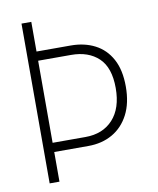

<svg xmlns="http://www.w3.org/2000/svg" viewBox="-77 -720 641 781"><g transform="rotate(-10 243.5 -330.0)"><path d="M65 -660H105.5V-537.5H246.5Q303 -537.5 346.2 -515.2Q389.5 -493 414 -448Q438.5 -403 438.5 -334.5Q438.5 -266.5 414 -219.2Q389.5 -172 346.2 -147.2Q303 -122.5 246.5 -122.5H105.5V0H65ZM105.5 -160.5H241.5Q313 -160.5 355 -206.2Q397 -252 397 -335.5Q397 -420 355 -459.8Q313 -499.5 241.5 -499.5H105.5Z"/></g></svg>

Font: League Spartan Thin ExtraLight
Style: Regular
Weight: 250
Version: Version 2.002